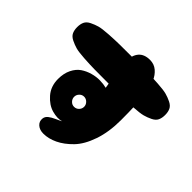

<svg xmlns="http://www.w3.org/2000/svg" viewBox="-174 -893 1071 1071"><g transform="rotate(45 361.5 -357.0)"><path d="M302 -1Q342 -1 384 -21Q426 -41 465.5 -81.5Q505 -122 530 -194.5Q555 -267 555 -360Q555 -425 553 -468.5Q551 -512 544 -562.5Q537 -613 524.5 -643Q512 -673 488.5 -693Q465 -713 432 -713Q387 -713 364.5 -686.5Q342 -660 342 -613Q342 -573 353.5 -509Q365 -445 367 -428Q343 -434 315 -434.5Q287 -435 256.5 -426.5Q226 -418 201 -401Q176 -384 160 -351.5Q144 -319 144 -275Q144 -217 178.5 -177.5Q213 -138 254.5 -126.5Q296 -115 327 -124Q319 -119 294 -108Q269 -97 255 -85.5Q241 -74 239 -58Q236 -33 254 -17Q272 -1 302 -1ZM357 -456Q431 -456 469 -456.5Q507 -457 555 -460Q603 -463 625.5 -469Q648 -475 670.5 -486Q693 -497 701 -514Q709 -531 709 -555Q709 -579 701 -596Q693 -613 670.5 -624Q648 -635 625.5 -641Q603 -647 555 -650Q507 -653 469 -653.5Q431 -654 357 -654Q286 -654 249.5 -653.5Q213 -653 166 -650Q119 -647 97.5 -641Q76 -635 53.5 -624Q31 -613 23 -596Q15 -579 15 -555Q15 -531 23 -514Q31 -497 53.5 -486Q76 -475 97.5 -469Q119 -463 166 -460Q213 -457 249.5 -456.5Q286 -456 357 -456ZM317 -228Q301 -228 289.5 -240Q278 -252 278 -268Q278 -284 289.5 -296Q301 -308 317 -308Q333 -308 345 -296Q357 -284 357 -268Q357 -252 345.5 -240Q334 -228 317 -228Z"/></g></svg>

Font: Cherry Bomb
Style: Regular
Weight: 400
Designer: satsuyako
Foundry: satsuyako
Version: Version 4.0